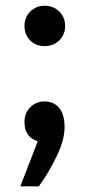

<svg xmlns="http://www.w3.org/2000/svg" viewBox="-20 -491 313 678"><path d="M113.3 7.8Q66.4 -6.8 66.4 -60.5Q66.4 -91.8 86.9 -112.3Q107.4 -132.8 137.7 -132.8Q169.9 -132.8 189.5 -109.4Q208 -85.9 208 -42Q208 2.9 180.7 59.6Q153.3 117.2 117.2 167Q95.7 167 51.8 167Q67.4 127 113.3 7.8ZM86.9 -347.7Q66.4 -369.1 66.4 -399.4Q66.4 -429.7 86.9 -450.2Q107.4 -470.7 137.7 -470.7Q168.9 -470.7 189.5 -450.2Q210 -429.7 210 -399.4Q210 -369.1 189.5 -348.6Q168.9 -328.1 137.7 -328.1Q136.7 -328.1 134.8 -328.1Q106.4 -329.1 86.9 -347.7Z"/></svg>

Font: Alata=Ham
Style: Regular
Weight: 400
Designer: Spyros Zevelakis, Eben Sorkin
Version: Version 1.004